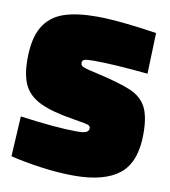

<svg xmlns="http://www.w3.org/2000/svg" viewBox="-79 -751 737 833"><g transform="rotate(10 289.0 -334.5)"><path d="M21 -22 31 -199Q192 -177 282 -177Q311 -177 322.5 -182.5Q334 -188 334 -200Q334 -207 329 -211Q324 -215 305.5 -218.5Q287 -222 257 -227Q162 -242 110.5 -266.5Q59 -291 37.5 -333.5Q16 -376 16 -448Q16 -541 46.5 -592Q77 -643 134.5 -663Q192 -683 281 -683Q334 -683 409.5 -675Q485 -667 546 -657L540 -477Q388 -492 301 -492Q271 -492 260.5 -488.5Q250 -485 250 -474Q250 -466 254.5 -461.5Q259 -457 274 -452.5Q289 -448 321 -441Q427 -417 476 -396Q525 -375 546.5 -334.5Q568 -294 568 -216Q568 -92 502 -39Q436 14 303 14Q232 14 154 3Q76 -8 21 -22Z"/></g></svg>

Font: Cairo Black
Style: Regular
Weight: 900
Designer: Mohamed Gaber, Accademia di Belle Arti di Urbino and others
Foundry: Kief Type Foundry, Accademia di Belle Arti di Urbino and others
Version: Version 3.011